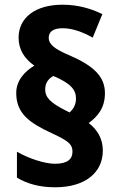

<svg xmlns="http://www.w3.org/2000/svg" viewBox="-20 -786 513 816"><path d="M49 -391C49 -304 104 -264 202 -219C275 -185 288 -171 288 -141C288 -110 267 -90 214 -90C169 -90 101 -113 52 -141V-31C97 -4 150 10 214 10C344 10 417 -54 417 -146C417 -196 394 -235 357 -263C395 -291 426 -327 426 -390C426 -460 379 -506 275 -551C210 -578 187 -599 187 -625C187 -652 207 -666 247 -666C287 -666 332 -650 374 -626L415 -726C366 -750 310 -766 246 -766C129 -766 59 -710 59 -626C59 -577 82 -538 126 -507C84 -482 49 -443 49 -391ZM172 -406C172 -434 187 -453 207 -463C280 -432 303 -405 303 -367C303 -339 290 -321 276 -308L256 -318C196 -349 172 -371 172 -406Z"/></svg>

Font: Noto Sans Thai Looped SemiCondensed ExtraBold
Style: Regular
Weight: 800
Width: 4
Designer: Sasikarn Vongin, Ben Mitchell
Foundry: The Fontpad Ltd
Version: Version 1.001